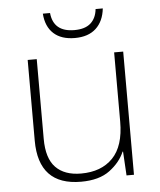

<svg xmlns="http://www.w3.org/2000/svg" viewBox="-52 -768 687 823"><g transform="rotate(-5 291.0 -356.0)"><path d="M492 -530V0H460L454 -103H452Q433 -58 387.5 -24Q342 10 264 10Q81 10 81 -183V-530H120V-187Q120 -103 158 -64Q196 -25 267 -25Q354 -25 403.5 -76Q453 -127 453 -232V-530ZM421 -722Q415 -667 382 -636.5Q349 -606 291 -606Q233 -606 200 -636Q167 -666 163 -722H194Q202 -640 292 -640Q338 -640 362 -661.5Q386 -683 390 -722Z"/></g></svg>

Font: Noto Sans Lao Looped ExtraLight
Style: Regular
Weight: 200
Designer: Mark Frömberg, Ben Mitchell
Foundry: The Fontpad Ltd
Version: Version 1.002; ttfautohint (v1.8.4.7-5d5b)